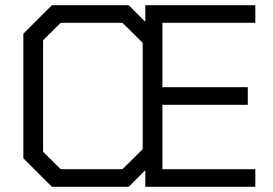

<svg xmlns="http://www.w3.org/2000/svg" viewBox="-20 -720 1054 740"><path d="M606 -384H935V-316H606V-68H964V0H540V-64L476 0H180L70 -110V-590L180 -700H476L540 -636V-700H964V-632H606ZM530 -145V-555L452 -632H214L146 -565V-135L214 -68H452Z"/></svg>

Font: Chakra Petch
Style: Regular
Weight: 400
Designer: Katatrad Aksorn Co.,Ltd.
Foundry: Cadson Demak Co.,Ltd.
Version: Version 1.000; ttfautohint (v1.6)